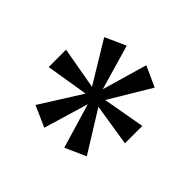

<svg xmlns="http://www.w3.org/2000/svg" viewBox="-90 -909 680 680"><g transform="rotate(-45 250.0 -569.0)"><path d="M204 -378 229 -536 76 -441 41 -519 209 -569 41 -619 76 -698 230 -601 204 -760H291L263 -602L418 -696L453 -618L284 -569L453 -520L418 -443L263 -536L291 -378Z"/></g></svg>

Font: Noto Serif Dogra
Style: Regular
Weight: 400
Designer: Ek Type
Foundry: Ek Type
Version: Version 1.005